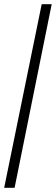

<svg xmlns="http://www.w3.org/2000/svg" viewBox="-20 -780 268 921"><path d="M0 121 180 -760H228L50 121Z"/></svg>

Font: Noto Serif Tamil ExtraCondensed
Style: Regular
Weight: 400
Width: 2
Designer: Indian Type Foundry, Tom Grace, and the Monotype Design Team
Foundry: Monotype Imaging Inc.
Version: Version 2.004; ttfautohint (v1.8.4.7-5d5b)